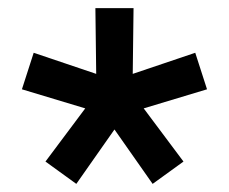

<svg xmlns="http://www.w3.org/2000/svg" viewBox="-20 -779 564 473"><path d="M168 -326 92 -381 190 -512 34 -559 63 -649 217 -597 215 -759H309L307 -597L461 -649L490 -559L334 -512L432 -381L356 -326L262 -460Z"/></svg>

Font: M PLUS 1 Medium
Style: Regular
Weight: 500
Designer: Coji Morishita
Foundry: UNDERFOREST DESIGN
Version: Version 1.001